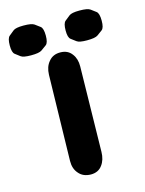

<svg xmlns="http://www.w3.org/2000/svg" viewBox="-157 -727 618 817"><g transform="rotate(-15 151.5 -318.5)"><path d="M97.7 -488.3Q79.1 -466.8 78.1 -431.6L69.8 -54.2Q69.3 -20 87.9 1Q106.4 23.9 141.1 24.4Q174.3 24.4 191.4 0.5Q208.5 -22 209 -57.1L215.8 -431.6Q216.3 -465.3 199.7 -486.8Q182.6 -510.7 149.9 -511.2Q116.2 -511.7 97.7 -488.3ZM273.9 -662.1Q239.3 -662.1 228.3 -653.3Q217.3 -644.5 206.3 -635.7Q195.3 -627 195.3 -594.7Q195.3 -564 206.3 -555.9Q217.3 -547.9 228 -539.6Q238.8 -531.2 272.9 -531.2Q309.1 -531.2 320.6 -539.6Q332 -547.9 343.3 -556.2Q354.5 -564.5 354.5 -596.2Q354.5 -628.4 343.3 -637Q332 -645.5 320.8 -653.8Q309.6 -662.1 273.9 -662.1ZM27.3 -662.1Q-7.3 -662.1 -18.1 -653.3Q-28.8 -644.5 -39.8 -635.7Q-50.8 -627 -50.8 -594.7Q-50.8 -564 -40 -555.9Q-29.3 -547.9 -18.6 -539.6Q-7.8 -531.2 26.4 -531.2Q62.5 -531.2 74 -539.6Q85.4 -547.9 96.9 -556.2Q108.4 -564.5 108.4 -596.2Q108.4 -628.4 97.2 -637Q85.9 -645.5 74.5 -653.8Q63 -662.1 27.3 -662.1Z"/></g></svg>

Font: Comic Relief
Style: Bold
Weight: 700
Designer: Jeff Davis
Foundry: Loudifier
Version: Version 1.200; ttfautohint (v1.8.4.7-5d5b)